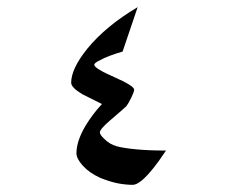

<svg xmlns="http://www.w3.org/2000/svg" viewBox="-20 -516 662 536"><path d="M443.4 -95.7Q421.9 -63.5 409.2 -47.9Q371.1 0 350.6 0Q332 0 310.5 -3.9Q289.1 -7.8 259.8 -19.5Q229.5 -33.2 211.4 -53.2Q193.4 -73.2 193.4 -87.9Q193.4 -122.1 218.8 -165Q238.3 -197.3 264.6 -225.6Q264.6 -225.6 210 -252.9Q178.7 -271.5 178.7 -285.2Q178.7 -324.2 223.6 -379.9Q275.4 -443.4 364.3 -496.1L322.3 -372.1Q279.3 -359.4 260.7 -348.6Q243.2 -340.8 243.2 -335Q243.2 -325.2 298.8 -300.8Q354.5 -276.4 354.5 -265.6Q354.5 -259.8 346.7 -243.7Q338.9 -227.5 332 -218.8Q328.1 -214.8 287.1 -179.7Q258.8 -155.3 258.8 -146.5Q258.8 -139.6 271.5 -127.9Q286.1 -113.3 305.2 -107.9Q324.2 -102.5 360.4 -99.1Q396.5 -95.7 443.4 -95.7Z"/></svg>

Font: Thabit-Bold
Style: Bold
Weight: 700
Designer: Regenerated by Nadim Shaikli
Foundry: MAK Alagha
Version: 0.01